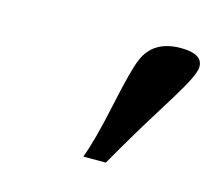

<svg xmlns="http://www.w3.org/2000/svg" viewBox="-53 -785 434 387"><g transform="rotate(15 164.0 -592.0)"><path d="M148.4 -460.9Q162.6 -498.5 178.7 -574.2Q195.8 -654.8 205.6 -677.2Q224.6 -723.1 282.2 -723.1Q327.6 -723.1 327.6 -696.3Q327.6 -684.6 314.2 -659.9Q300.8 -635.3 269.5 -585.4Q238.3 -536.1 195.3 -460.9Z"/></g></svg>

Font: Elstob 6pt Medium
Style: Italic
Weight: 500
Italic angle: -20°
Designer: Peter S. Baker
Version: Version 1.015